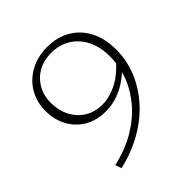

<svg xmlns="http://www.w3.org/2000/svg" viewBox="-170 -586 848 848"><g transform="rotate(-45 254.0 -162.5)"><path d="M108 143 98 114Q177 96 237 60.5Q297 25 338 -23Q379 -71 400 -126.5Q421 -182 421 -241Q421 -332 372.5 -384.5Q324 -437 249 -437Q202 -437 167 -417.5Q132 -398 111.5 -363Q91 -328 91 -281Q91 -235 110 -197.5Q129 -160 164 -137.5Q199 -115 247 -115Q291 -115 336.5 -137.5Q382 -160 424 -207L443 -190Q414 -156 380.5 -132Q347 -108 311.5 -95.5Q276 -83 237 -83Q179 -83 136.5 -108.5Q94 -134 71.5 -177Q49 -220 49 -272Q49 -330 75.5 -374Q102 -418 148.5 -443Q195 -468 255 -468Q316 -468 362.5 -441Q409 -414 435.5 -364Q462 -314 462 -243Q462 -178 437.5 -117Q413 -56 367 -4Q321 48 255.5 86Q190 124 108 143Z"/></g></svg>

Font: Ysabeau SC ExtraLight
Style: Regular
Weight: 250
Designer: Christian Thalmann (Catharsis Fonts)
Version: Version 2.001;gftools[0.9.30]; featfreeze: smcp